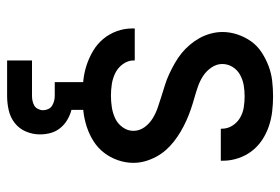

<svg xmlns="http://www.w3.org/2000/svg" viewBox="-144 -424 788 540"><g transform="rotate(90 250.0 -154.0)"><path d="M249 8Q227 8 205 5.5Q183 3 162 -4Q141 -11 122 -22.5Q103 -34 89 -51Q75 -68 67.5 -89Q60 -110 60 -132V-139H150V-136Q150 -120 160 -106Q170 -92 185 -84.5Q200 -77 216.5 -74.5Q233 -72 249 -72Q265 -72 281.5 -74.5Q298 -77 313 -84Q328 -91 338 -105Q348 -119 348 -135Q348 -152 338 -166Q328 -180 313.5 -189Q299 -198 283 -203.5Q267 -209 251 -214Q235 -219 219 -224Q203 -229 188 -236Q173 -243 158 -251.5Q143 -260 130 -270.5Q117 -281 106 -294Q95 -307 87 -321.5Q79 -336 74.5 -352.5Q70 -369 70 -386Q70 -407 77 -428Q84 -449 96.5 -466.5Q109 -484 127.5 -496Q146 -508 166 -515.5Q186 -523 207.5 -525.5Q229 -528 251 -528Q272 -528 293.5 -525.5Q315 -523 335.5 -516Q356 -509 374 -497Q392 -485 405 -468Q418 -451 425 -430Q432 -409 432 -388V-381H342V-384Q342 -400 333.5 -413.5Q325 -427 311.5 -435Q298 -443 282.5 -445.5Q267 -448 251 -448Q235 -448 220 -445.5Q205 -443 191 -435.5Q177 -428 168.5 -414.5Q160 -401 160 -385Q160 -369 170 -354.5Q180 -340 194 -331Q208 -322 224 -316.5Q240 -311 256 -306.5Q272 -302 288 -296.5Q304 -291 319.5 -284Q335 -277 349.5 -268.5Q364 -260 377.5 -249.5Q391 -239 402 -226.5Q413 -214 421 -199Q429 -184 433.5 -168Q438 -152 438 -135Q438 -113 430.5 -91.5Q423 -70 409.5 -52.5Q396 -35 377 -23Q358 -11 336.5 -4Q315 3 293 5.5Q271 8 249 8ZM150 220V150H250Q257 150 264 148.5Q271 147 277 143.5Q283 140 286.5 133Q290 126 290 119Q290 112 287 105Q284 98 278 94Q272 90 264.5 88Q257 86 250 86H211V-72H289V39Q304 43 317.5 51Q331 59 340.5 71Q350 83 354 97.5Q358 112 358 128Q358 148 350 167Q342 186 326 198.5Q310 211 290 215.5Q270 220 250 220Z"/></g></svg>

Font: Iosevka Term Curly Medium
Style: Regular
Weight: 500
Designer: Belleve Invis
Foundry: Belleve Invis
Version: Version 32.3.0